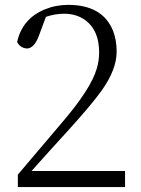

<svg xmlns="http://www.w3.org/2000/svg" viewBox="-20 -762 575 782"><path d="M108.4 -65.4H489.3V0H52.7V-50.8Q213.9 -240.2 232.4 -262.7Q350.6 -400.4 374 -482.4Q383.8 -515.6 383.8 -547.9Q383.8 -645.5 317.4 -686.5Q284.2 -706.1 241.2 -706.1Q204.1 -706.1 167 -693.4L138.7 -617.2Q120.1 -566.4 90.8 -564.5Q63.5 -565.4 49.8 -590.8Q70.3 -685.5 162.1 -723.6Q207 -742.2 257.8 -742.2Q397.5 -742.2 440.4 -636.7Q455.1 -598.6 455.1 -551.8Q455.1 -478.5 393.6 -392.6Q352.5 -335 253.9 -226.6Q238.3 -209 184.6 -150.4Q134.8 -94.7 108.4 -65.4Z"/></svg>

Font: GenYoMin JP Light
Style: Regular
Weight: 300
Version: Version 1.001;PS 1;hotconv 16.6.51;makeotf.lib2.5.65220 DEVE